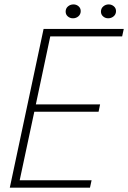

<svg xmlns="http://www.w3.org/2000/svg" viewBox="-20 -872 595 892"><path d="M196.5 -703 218 -724 143.5 -372.5 135 -387H445L438 -353H128L142.5 -367.5L67 -13.5L54 -34.5H405.5L398 0H25.5L182.5 -737.5H555L547.5 -703ZM319 -787Q305 -787 295 -795.8Q285 -804.5 285 -818Q285 -833 295.8 -842.2Q306.5 -851.5 321.5 -851.5Q335 -851.5 345 -842.8Q355 -834 355 -820.5Q355 -805.5 344.2 -796.2Q333.5 -787 319 -787ZM482.5 -787Q469 -787 459 -795.8Q449 -804.5 449 -818Q449 -833 459.8 -842.2Q470.5 -851.5 485 -851.5Q498.5 -851.5 508.8 -842.8Q519 -834 519 -820.5Q519 -805.5 508 -796.2Q497 -787 482.5 -787Z"/></svg>

Font: Epilogue ExtraLight
Style: Italic
Weight: 250
Italic angle: -12°
Designer: Tyler Finck
Foundry: Etcetera Type Co
Version: Version 2.112